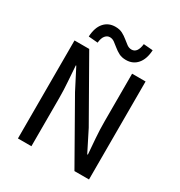

<svg xmlns="http://www.w3.org/2000/svg" viewBox="-189 -944 1006 1074"><g transform="rotate(30 314.0 -407.0)"><path d="M84 0V-633H179L397 -250L464 -117H468Q464 -165 460 -219Q456 -273 456 -324V-633H543V0H449L231 -384L163 -516H160Q163 -467 167 -415Q171 -363 171 -312V0ZM387 -682Q360 -682 341 -692Q322 -702 306.5 -715Q291 -728 277 -738Q263 -748 247 -748Q230 -748 217.5 -733Q205 -718 202 -687L142 -692Q145 -751 172.5 -782.5Q200 -814 245 -814Q272 -814 291 -804Q310 -794 325.5 -781Q341 -768 355 -758Q369 -748 385 -748Q423 -748 430 -809L490 -804Q487 -746 459.5 -714Q432 -682 387 -682Z"/></g></svg>

Font: Narnoor
Style: Regular
Weight: 400
Designer: S. Sridhar Murthy
Foundry: SIL International
Version: Version 3.000